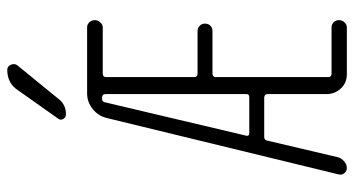

<svg xmlns="http://www.w3.org/2000/svg" viewBox="-248 -748 995 540"><g transform="rotate(-90 250.0 -477.5)"><path d="M138.7 -282.2Q137.7 -279.3 139.6 -276.9Q141.6 -274.4 146.5 -274.4H247.1Q255.9 -274.4 255.9 -282.2V-678.7Q255.9 -687.5 247.1 -688.5H243.2Q233.4 -688.5 232.4 -678.7ZM47.9 0Q39.1 0 33.2 -7.3Q27.3 -14.6 30.3 -24.4L188.5 -674.8Q194.3 -699.2 213.9 -714.8Q233.4 -730.5 257.8 -730.5H443.4Q452.1 -730.5 458 -724.1Q463.9 -717.8 463.9 -709Q463.9 -700.2 457.5 -693.4Q451.2 -686.5 443.4 -686.5H313.5Q304.7 -686.5 303.7 -678.7V-428.7Q303.7 -419.9 313.5 -419.9H432.6Q441.4 -419.9 447.8 -414.1Q454.1 -408.2 454.1 -398.9Q454.1 -389.6 448.2 -383.8Q442.4 -377.9 432.6 -377.9H313.5Q304.7 -377.9 303.7 -370.1V-51.8Q303.7 -43 313.5 -43H443.4Q452.1 -43 458 -37.1Q463.9 -31.2 463.9 -22Q463.9 -12.7 457.5 -6.3Q451.2 0 443.4 0H311.5Q287.1 0 271.5 -17.1Q255.9 -34.2 255.9 -56.6V-222.7Q255.9 -231.4 247.1 -232.4H135.7Q126 -232.4 125 -223.6L78.1 -24.4Q75.2 -14.6 66.4 -7.3Q57.6 0 47.9 0ZM266.6 -924.8Q286.1 -955.1 324.2 -955.1Q334 -955.1 338.4 -944.8Q342.8 -934.6 336.9 -926.8L241.2 -809.6Q225.6 -790 199.2 -790Q190.4 -790 186 -797.4Q181.6 -804.7 186.5 -811.5Z"/></g></svg>

Font: Rounded-X Mgen+ 1mn light
Style: Regular
Weight: 200
Designer: [Source Han Sans]
Ryoko NISHIZUKA  (kana & ideographs); Paul D. Hunt (Latin, Greek & Cyrillic); Wenlong ZHANG  (bopomofo
Version: Version 1.059.20150602